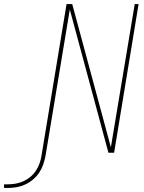

<svg xmlns="http://www.w3.org/2000/svg" viewBox="-192 -755 712 949"><path d="M-172 174V156H-152Q-133 156 -113.5 152.5Q-94 149 -75.5 140.5Q-57 132 -41 118.5Q-25 105 -14 88Q-3 71 3.5 52.5Q10 34 13 15L137 -735H165L356 -27L474 -735H493L372 0H344L153 -708L33 15Q29 36 22 57Q15 78 2.5 97Q-10 116 -28 131.5Q-46 147 -66.5 156.5Q-87 166 -108.5 170Q-130 174 -152 174Z"/></svg>

Font: Iosevka SS04 Thin Oblique
Style: Regular
Weight: 100
Italic angle: -9°
Monospace: yes
Designer: Belleve Invis
Foundry: Belleve Invis
Version: Version 19.0.0; ttfautohint (v1.8.4)